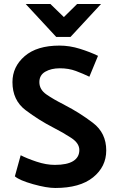

<svg xmlns="http://www.w3.org/2000/svg" viewBox="-20 -923 592 956"><path d="M108 -903H231L298 -838L364 -903H483L331 -739H260ZM83 -150Q114 -134 162 -118Q210 -102 253 -102Q314 -102 344.5 -121Q375 -140 375 -176Q375 -210 334.5 -236.5Q294 -263 245 -288Q173 -325 107.5 -374.5Q42 -424 42 -514Q42 -591 103 -643.5Q164 -696 276 -696Q327 -696 378 -680Q429 -664 468 -645L425 -541Q394 -556 358 -569.5Q322 -583 278 -583Q235 -583 205.5 -566Q176 -549 176 -514Q176 -477 211.5 -452.5Q247 -428 297 -403L304 -399Q376 -362 442.5 -311.5Q509 -261 509 -174Q509 -93 443.5 -40Q378 13 255 13Q212 13 144.5 -6Q77 -25 54 -45Z"/></svg>

Font: Palanquin Dark
Style: Regular
Weight: 400
Designer: Pria Ravichandran
Version: Version 1.001